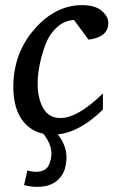

<svg xmlns="http://www.w3.org/2000/svg" viewBox="-20 -514 475 750"><path d="M142 0H195Q223 27 234.5 65Q246 103 232 150Q206 216 125 216Q100 216 74 209L87 152Q105 157 122 157Q163 157 174 123Q197 61 142 0ZM403 -424Q403 -369 326 -359L269 -436Q231 -434 201.5 -406.5Q172 -379 157 -338.5Q142 -298 134.5 -259Q127 -220 127 -186Q127 -131 148.5 -92Q170 -53 216 -53Q284 -53 382 -149V-86Q282 12 186 12Q114 12 73 -37Q32 -86 32 -174Q32 -305 114 -399.5Q196 -494 301 -494Q351 -494 377 -472Q403 -450 403 -424Z"/></svg>

Font: Veleka
Style: Italic
Weight: 400
Italic angle: -12°
Designer: Stefan Peev, Context Ltd, 2016; SIL International, 1997-2014.
Foundry: Stefan Peev, Context Ltd, 2016
Version: Version 1.000